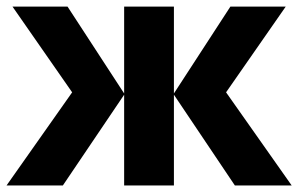

<svg xmlns="http://www.w3.org/2000/svg" viewBox="-22 -566 910 586"><path d="M681.2 -545.9 508.8 -280.8V-545.9H356.9V-280.8L184.1 -545.9H16.1L198.2 -284.2L-2 0H169.9L356.9 -276.9V0H508.8V-276.9L694.8 0H868.2L668 -284.2L850.1 -545.9Z"/></svg>

Font: Avrile Sans
Style: Bold
Weight: 700
Designer: Monotype Design Team, Google (font), Stefan Peev (BGR Cyrillic), Cristiano Sobral (main changes)
Foundry: The Avrile Sans Project Authors
Version: Version 3.110